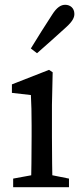

<svg xmlns="http://www.w3.org/2000/svg" viewBox="-20 -778 338 798"><path d="M108.4 0H198.9C196.9 -45 195.9 -148 195.9 -210V-342L198.9 -477.6L183.8 -487.7L29.5 -427.3V-392L108.4 -383C110.4 -343 111.4 -312 111.4 -257V-210C111.4 -148 110.4 -45 108.4 0ZM34.7 0H266.7V-35.7L166.9 -55.7H143.7L34.7 -35.7V0ZM108.2 -576.5 133.9 -556.8C175 -592.8 214.2 -627.9 255.3 -665.3C283 -690.5 289.1 -706.1 289.1 -720C289.1 -745.6 270.5 -758.1 251.1 -758.1C233.2 -758.1 216 -747.6 196.6 -716.8C164.9 -668.5 136.5 -622.5 108.2 -576.5Z"/></svg>

Font: Source Serif Variable
Style: Regular
Weight: 389
Designer: Frank Grießhammer
Foundry: Adobe Systems Incorporated
Version: Version 3.001;hotconv 1.0.111;makeotfexe 2.5.65597